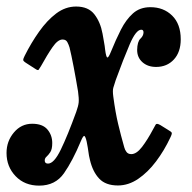

<svg xmlns="http://www.w3.org/2000/svg" viewBox="-54 -555 589 588"><path d="M-34 -86.5Q-34 -122.5 -11.5 -149.2Q11 -176 44.5 -176Q76.5 -176 91.2 -158.5Q106 -141 106 -117Q106 -98 100 -89Q94 -80 88.5 -75.2Q83 -70.5 83 -63.5Q83 -54 93 -54Q111.5 -54 132.2 -96.8Q153 -139.5 179.5 -212.5Q186 -230.5 187 -241.8Q188 -253 185 -275Q178.5 -314 171.5 -350.5Q164.5 -387 159 -409.5Q156.5 -418 152.2 -426Q148 -434 137.5 -434Q123 -434 106.8 -410.5Q90.5 -387 71.5 -352.5Q66.5 -344 64.2 -341.2Q62 -338.5 53.5 -344.5L25.5 -362.5Q17 -368 17 -371.5Q17 -375 21.5 -384Q41.5 -424 65.8 -458.2Q90 -492.5 118.2 -513.8Q146.5 -535 179 -535Q216.5 -535 235 -511.2Q253.5 -487.5 260 -452Q261.5 -443 264.2 -428.2Q267 -413.5 268 -402.5Q271 -379.5 274.8 -379Q278.5 -378.5 285.5 -396Q300.5 -433 316.2 -464Q332 -495 353.2 -514Q374.5 -533 406.5 -533Q447 -533 473.2 -507.2Q499.5 -481.5 499.5 -434.5Q499.5 -395.5 478.5 -372.8Q457.5 -350 424 -350Q398.5 -350 382.2 -364.5Q366 -379 366 -402Q366.5 -427.5 376 -436.5Q385.5 -445.5 385.5 -456Q385.5 -464 378.5 -464Q362.5 -464 343.2 -419.2Q324 -374.5 300.5 -310Q295.5 -295 293 -286.2Q290.5 -277.5 293 -259Q299.5 -210 307.8 -175.5Q316 -141 326.5 -104Q328.5 -96 333.5 -89.5Q338.5 -83 348 -83Q364 -83 380.8 -104.8Q397.5 -126.5 414.5 -158.5Q420 -168.5 422.8 -173.5Q425.5 -178.5 437 -172L459.5 -158Q470 -152 471.8 -148.8Q473.5 -145.5 467.5 -133.5Q449 -94 424 -60.8Q399 -27.5 369.2 -7.2Q339.5 13 307 13Q269.5 13 249.8 -8Q230 -29 221.5 -65Q218 -79 216.8 -89.8Q215.5 -100.5 211.5 -121Q208 -136.5 204.5 -138.5Q201 -140.5 193.5 -122.5Q168.5 -62.5 142 -24.5Q115.5 13.5 66 13.5Q21.5 13.5 -6.2 -15.5Q-34 -44.5 -34 -86.5Z"/></svg>

Font: Besley* Narrow Semi
Style: Italic
Weight: 600
Width: 4
Italic angle: -13°
Designer: Owen Earl
Foundry: indestructible type*
Version: Version 3.000; ttfautohint (v1.8.3)